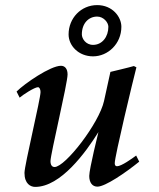

<svg xmlns="http://www.w3.org/2000/svg" viewBox="-20 -720 623 753"><path d="M45 -361 57 -337C68 -347 115 -378 129 -378C135 -378 139 -369 139 -359C139 -332 76 -72 76 -42C76 1 100 13 118 13C218 13 316 -122 366 -202C366 -202 330 -57 330 -30C330 -4 342 12 362 12C393 12 473 -43 526 -86L514 -110C498 -98 456 -68 439 -68C433 -68 430 -72 430 -80C430 -107 502 -406 515 -456L505 -461C493 -457 413 -438 413 -438L388 -324C369 -237 236 -65 194 -65C184 -65 178 -73 178 -88C178 -115 245 -393 245 -428C245 -451 234 -462 219 -462C178 -462 77 -393 45 -361ZM249 -585C249 -541 288 -499 345 -499C403 -499 456 -548 456 -615C456 -654 421 -700 361 -700C298 -700 249 -649 249 -585ZM301 -585C301 -629 328 -655 361 -655C386 -655 405 -632 405 -615C405 -576 381 -544 345 -544C316 -544 301 -569 301 -585Z"/></svg>

Font: KpRoman
Style: SemiboldItalic
Weight: 600
Italic angle: -11°
Version: Version 0.66